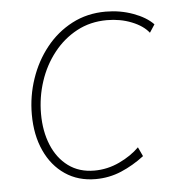

<svg xmlns="http://www.w3.org/2000/svg" viewBox="-44 -562 566 610"><g transform="rotate(-5 239.5 -256.5)"><path d="M237.3 7.8Q181.6 7.8 140.1 -20.3Q98.6 -48.3 75.7 -98.4Q52.7 -148.4 52.7 -214.4Q52.7 -272.9 71.3 -327.6Q89.8 -382.3 124.3 -425.5Q158.7 -468.8 207 -494.1Q255.4 -519.5 314.5 -519.5Q360.8 -519.5 402.1 -504.4Q443.4 -489.3 465.8 -465.8L449.2 -440.4Q431.2 -463.4 395 -477.8Q358.9 -492.2 316.4 -492.2Q263.2 -492.2 220 -469Q176.8 -445.8 145.8 -406.2Q114.7 -366.7 98.4 -316.9Q82 -267.1 82 -213.9Q82 -158.2 100.1 -114.3Q118.2 -70.3 152.6 -44.9Q187 -19.5 235.4 -19.5Q277.3 -19.5 315.7 -37.6Q354 -55.7 379.4 -81.1L393.1 -51.8Q357.9 -24.9 319.1 -8.5Q280.3 7.8 237.3 7.8Z"/></g></svg>

Font: Reddit Sans ExtraLight
Style: Italic
Weight: 250
Italic angle: -11.25°
Designer: Stephen Hutchings
Version: Version 1.013